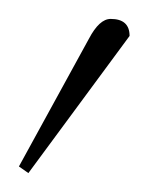

<svg xmlns="http://www.w3.org/2000/svg" viewBox="-20 -672 157 203"><path d="M10 -489 0 -496 74 -631Q85 -652 97 -652Q117 -652 117 -634Z"/></svg>

Font: Arapey Thin-Display
Style: Regular
Weight: 100
Designer: Eduardo Rodriguez Tunni
Foundry: Eduardo Rodriguez Tunni
Version: Version 4.000